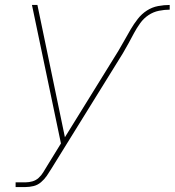

<svg xmlns="http://www.w3.org/2000/svg" viewBox="-20 -540 705 775"><path d="M43 215V196H83Q97 196 111 192Q125 188 136 178Q147 168 154.5 155.5Q162 143 170 130L226 39L109 -520H131L242 14L458 -335Q471 -357 483 -378.5Q495 -400 507.5 -421.5Q520 -443 536 -463.5Q552 -484 573 -497.5Q594 -511 618 -515.5Q642 -520 665 -520V-501Q644 -501 621.5 -496.5Q599 -492 579.5 -479Q560 -466 546 -446.5Q532 -427 521 -406.5Q510 -386 499 -365.5Q488 -345 476 -325L188 140Q179 155 169 169.5Q159 184 145.5 195.5Q132 207 115.5 211Q99 215 83 215Z"/></svg>

Font: Iosevka SS04 Thin Extended
Style: Italic
Weight: 100
Width: 7
Italic angle: -9°
Monospace: yes
Designer: Belleve Invis
Foundry: Belleve Invis
Version: Version 19.0.0; ttfautohint (v1.8.4)